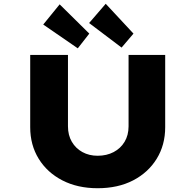

<svg xmlns="http://www.w3.org/2000/svg" viewBox="-20 -991 1036 1017"><path d="M497 6Q391 6 310.5 -35.5Q230 -77 185 -150Q140 -223 140 -317V-700H340V-322Q340 -275 360.5 -240Q381 -205 416.5 -185.5Q452 -166 497 -166Q545 -166 582 -185.5Q619 -205 640 -240Q661 -275 661 -322V-700H855V-317Q855 -223 810 -150Q765 -77 685 -35.5Q605 6 497 6ZM624 -739 452 -869 540 -971 687 -813ZM392 -735 209 -861 296 -968 453 -813Z"/></svg>

Font: Lexend Peta ExtraBold
Style: Regular
Weight: 800
Version: Version 1.007